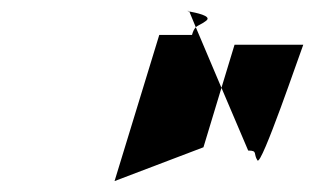

<svg xmlns="http://www.w3.org/2000/svg" viewBox="-20 -776 576 352"><path d="M190 -444 353 -506 386 -615 339 -726C336 -723 334 -719 332 -712H272ZM327 -755 326 -756C322 -756 323 -756 327 -755ZM327 -755C337 -753 370 -747 358 -738C349 -731 343 -730 339 -726ZM386 -615 410 -694H536C530 -679 459 -470 452 -482C444 -494 453 -500 435 -500ZM536 -694Z"/></svg>

Font: bitstorm
Style: extobl
Weight: 400
Version: Version 0.2